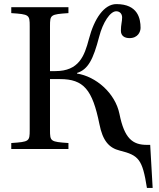

<svg xmlns="http://www.w3.org/2000/svg" viewBox="-20 -727 778 937"><path d="M35 0H314V-29C226 -35 224 -37 224 -93V-341H273C388 -341 431 -290 465 -122C481 -40 512 -5 565 8C657 31 675 50 697 190H725L713 -20H697C627 -20 587 -51 563 -171C542 -274 447 -354 356 -368V-371C410 -388 435 -437 464 -548C482 -618 518 -672 547 -672C566 -672 576 -658 576 -642C576 -621 570 -607 570 -577C570 -552 588 -541 612 -541C653 -541 666 -572 666 -591C666 -636 653 -707 548 -707C488 -707 440 -636 414 -537C392 -453 365 -380 250 -380H224V-599C224 -655 226 -657 314 -663V-692H35V-663C123 -657 125 -655 125 -599V-93C125 -37 123 -35 35 -29Z"/></svg>

Font: Lingua Franca
Style: Regular
Weight: 400
Version: Version 1.19